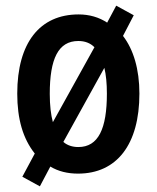

<svg xmlns="http://www.w3.org/2000/svg" viewBox="-20 -604 554 679"><path d="M473 -273C473 -359 452 -429 415 -477L453 -550L391 -584L359 -524C330 -543 296 -553 258 -553C121 -553 41 -453 41 -273C41 -183 61 -114 103 -61L59 21L121 55L158 -15C186 2 219 10 256 10C393 10 473 -93 473 -273ZM156 -272C156 -396 186 -459 257 -459C280 -459 299 -452 314 -437L167 -172C160 -198 156 -231 156 -272ZM358 -273C358 -149 328 -84 257 -84C236 -84 218 -90 204 -102L349 -364C355 -340 358 -309 358 -273Z"/></svg>

Font: Noto Sans Arabic UI Cn SmBd
Style: Regular
Weight: 600
Width: 3
Designer: Monotype Design Team, Nadine Chahine and Nizar Qandah
Foundry: Monotype Imaging Inc.
Version: Version 2.010